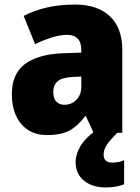

<svg xmlns="http://www.w3.org/2000/svg" viewBox="-20 -583 616 843"><path d="M310 -563Q407 -563 462 -512Q517 -461 517 -363V0H391L357 -73H354Q322 -30 285.5 -10Q249 10 186 10Q115 10 73.5 -38.5Q32 -87 32 -169Q32 -258 88.5 -301Q145 -344 252 -349L337 -352V-362Q337 -398 320.5 -414Q304 -430 275 -430Q245 -430 209 -419Q173 -408 134 -389L84 -513Q129 -537 185.5 -550Q242 -563 310 -563ZM299 -245Q253 -243 233.5 -226.5Q214 -210 214 -179Q214 -150 227.5 -136.5Q241 -123 263 -123Q294 -123 315.5 -145Q337 -167 337 -202V-247ZM435 96Q435 131 474 131Q487 131 501.5 128Q516 125 525 120V226Q511 232 490.5 236Q470 240 444 240Q385 240 348.5 210Q312 180 312 128Q312 94 334 57Q356 20 417 -22L495 0Q462 33 448.5 53.5Q435 74 435 96Z"/></svg>

Font: Noto Sans Malayalam SemiCondensed Black
Style: Regular
Weight: 900
Width: 4
Designer: Jelle Bosma - Monotype Design Team
Foundry: Monotype Imaging Inc.
Version: Version 2.104; ttfautohint (v1.8.4.7-5d5b)